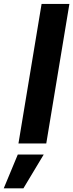

<svg xmlns="http://www.w3.org/2000/svg" viewBox="-84 -748 382 1001"><path d="M277.8 -727.5 157.2 0H12.2L132.8 -727.5ZM-64.5 233.9 8.8 57.6H144L38.1 233.9Z"/></svg>

Font: Inter 24pt
Style: Bold Italic
Weight: 700
Italic angle: -9.3988°
Version: Version 4.001;git-66647c0bb